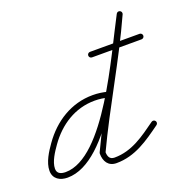

<svg xmlns="http://www.w3.org/2000/svg" viewBox="-112 -658 764 783"><g transform="rotate(-20 270.0 -266.5)"><path d="M340.6 -247.9C342.3 -254.3 338.5 -260.9 332.1 -262.6C310.1 -268.4 289.8 -271.4 266.9 -271.4C173.3 -271.4 95.2 -221.1 42.2 -145.9C21.8 -117.1 -3.8 -78.1 -3.8 -41.2C-3.8 -5.4 24.7 10.1 57 10.1C246 10.1 410.5 -381.6 494.6 -538.3C497.7 -544.2 495.5 -551.4 489.7 -554.6C483.8 -557.7 476.6 -555.5 473.4 -549.7C394.7 -402.9 229 -13.9 57 -13.9C38.2 -13.9 20.2 -19.4 20.2 -41.2C20.2 -72.3 44.8 -107.9 61.8 -132.1C110.3 -200.9 181.2 -247.4 266.9 -247.4C287.8 -247.4 306 -244.7 325.9 -239.4C332.3 -237.7 338.9 -241.5 340.6 -247.9ZM488.9 -554.9C482.9 -557.7 475.8 -555 473.1 -548.9C395.2 -376.2 294.7 -213.8 214.3 -42.1C214.2 -41.9 213.9 -40.7 213.6 -39.5C213.4 -38.4 213.1 -37.2 213.1 -37C213.1 -4.1 228.4 22.7 264.6 22.7C346.1 22.7 407.3 -22.1 470 -67.3C475.4 -71.1 476.6 -78.6 472.7 -84C468.9 -89.4 461.4 -90.6 456 -86.7C397.7 -44.8 340.4 -1.3 264.6 -1.3C242.3 -1.3 237.1 -17.5 237.1 -37C237.1 -37.2 236.8 -35.8 236.5 -34.5C236.2 -33.1 235.9 -31.7 236 -31.9C316.5 -203.7 417 -366.3 494.9 -539.1C497.7 -545.1 495 -552.2 488.9 -554.9ZM317.5 -416.8C317.5 -416.8 317.5 -416.8 317.5 -416.8C389.2 -416.8 460.8 -416.8 532.5 -416.8C539.1 -416.8 544.5 -422.1 544.5 -428.8C544.5 -435.4 539.1 -440.8 532.5 -440.8C532.5 -440.8 532.5 -440.8 532.5 -440.8C460.8 -440.8 389.2 -440.8 317.5 -440.8C310.9 -440.8 305.5 -435.4 305.5 -428.8C305.5 -422.1 310.9 -416.8 317.5 -416.8Z"/></g></svg>

Font: FRB American Cursive Guidelines Arrows Light
Style: Italic
Weight: 300
Italic angle: -25°
Version: Version 2.0;Modular Font Editor K font №1